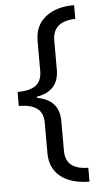

<svg xmlns="http://www.w3.org/2000/svg" viewBox="-59 -751 497 945"><g transform="rotate(-5 189.5 -278.0)"><path d="M231.9 -5.9Q231.9 43.9 260.5 66.4Q289.1 88.9 344.2 89.8V158.2Q251.5 157.2 200.7 115.7Q149.9 74.2 149.9 -1V-148.9Q149.9 -199.7 119.1 -221.4Q88.4 -243.2 29.8 -243.2V-312Q93.3 -313 121.6 -335.4Q149.9 -357.9 149.9 -404.8V-554.2Q149.9 -629.9 202.6 -671.9Q255.4 -713.9 344.2 -713.9V-646Q231.9 -643.1 231.9 -548.8V-404.8Q231.9 -299.8 123 -280.8V-274.9Q231.9 -255.9 231.9 -150.9Z"/></g></svg>

Font: Sahel FD
Style: FD
Weight: 400
Foundry: Saber Rastikerdar (saber.rastikerdar@gmail.com)
Version: Version 3.3.1